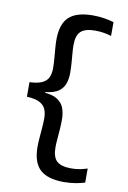

<svg xmlns="http://www.w3.org/2000/svg" viewBox="-89 -730 603 908"><g transform="rotate(10 212.0 -276.0)"><path d="M383.5 -661V-594.5Q368.5 -599.5 348.8 -603Q329 -606.5 305 -606.5Q257.5 -606.5 236.8 -587.2Q216 -568 216 -521.5Q216 -505 218 -482Q220 -459 221.8 -434.5Q223.5 -410 223.5 -388.5Q223.5 -360 215.2 -336.8Q207 -313.5 185.5 -298.5Q164 -283.5 123.5 -279.5V-262L115 -276.5Q159 -274 182.5 -258.5Q206 -243 214.8 -218.8Q223.5 -194.5 223.5 -164Q223.5 -142.5 221.8 -117.8Q220 -93 218 -70.2Q216 -47.5 216 -30.5Q216 16.5 237 35.8Q258 55 306.5 55Q330.5 55 349.5 51Q368.5 47 383.5 42V109.5Q365.5 115.5 339.2 120Q313 124.5 283.5 124.5Q204.5 124.5 168.2 90.5Q132 56.5 132 -19Q132 -37.5 134 -61.8Q136 -86 138 -110.8Q140 -135.5 140 -155.5Q140 -181.5 131.8 -200.2Q123.5 -219 102.2 -229.8Q81 -240.5 41.5 -242.5V-312.5Q81 -314 102.2 -324.2Q123.5 -334.5 131.8 -353Q140 -371.5 140 -396.5Q140 -416.5 138 -441.2Q136 -466 134 -490.2Q132 -514.5 132 -532.5Q132 -608 168.2 -641.8Q204.5 -675.5 283.5 -675.5Q313 -675.5 339.2 -671Q365.5 -666.5 383.5 -661Z"/></g></svg>

Font: Anek Gujarati Expanded
Style: Regular
Weight: 400
Width: 7
Designer: Mrunmayee Ghaisas (Gujarati), Yesha Goshar (Latin)
Foundry: Ek Type
Version: Version 1.003